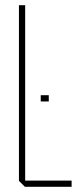

<svg xmlns="http://www.w3.org/2000/svg" viewBox="-20 -720 296 740"><path d="M76 0 53 -23V-24H256V0ZM53 -24V-700H77V-24ZM137 -329V-353H168V-329Z"/></svg>

Font: Foldit Thin
Style: Regular
Weight: 100
Designer: Sophia Tai
Foundry: Sophia Tai
Version: Version 1.003